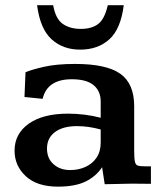

<svg xmlns="http://www.w3.org/2000/svg" viewBox="-20 -697 609 728"><path d="M199.7 10.7Q120.6 10.7 77.9 -28.8Q35.2 -68.4 35.2 -125.5Q35.2 -189.9 89.1 -228Q143.1 -266.1 237.8 -266.1Q269 -266.1 300.5 -262.2Q332 -258.3 361.8 -250.5V-312Q361.8 -351.6 335 -374Q308.1 -396.5 252 -396.5Q159.2 -396.5 141.6 -322.3L72.8 -329.1L76.7 -422.9Q96.7 -432.1 145.3 -443.4Q193.8 -454.6 264.6 -454.6Q383.8 -454.6 436.3 -417.2Q488.8 -379.9 488.8 -293.9V-125Q488.8 -95.7 491.7 -83.5Q494.6 -71.3 503.2 -68.8Q511.7 -66.4 529.3 -66.4H552.2V0Q546.4 0 530.3 -0.2Q514.2 -0.5 497.3 -0.5Q480.5 -0.5 472.7 -0.5Q445.8 0 424.3 0.5Q402.8 1 377 1.5L367.2 -63Q343.8 -27.8 304 -8.5Q264.2 10.7 199.7 10.7ZM246.1 -52.2Q277.8 -52.2 304.2 -64.2Q330.6 -76.2 346.2 -99.4Q361.8 -122.6 361.8 -156.2V-206.1Q338.4 -212.4 316.2 -215.6Q293.9 -218.8 272 -218.8Q218.8 -218.8 188.5 -196.3Q158.2 -173.8 158.2 -133.8Q158.2 -96.2 183.1 -74.2Q208 -52.2 246.1 -52.2ZM283.7 -508.8Q218.8 -508.8 175.5 -548.1Q132.3 -587.4 120.6 -677.2H181.6Q190.9 -625 218.3 -606.2Q245.6 -587.4 286.6 -587.4Q327.1 -587.4 351.8 -605.7Q376.5 -624 388.7 -677.2H449.2Q438 -587.4 394.8 -548.1Q351.6 -508.8 283.7 -508.8Z"/></svg>

Font: Kameron SemiBold
Style: Regular
Weight: 600
Designer: Vernon Adams
Foundry: Vernon Adams
Version: Version 1.100